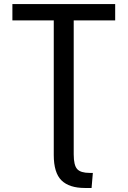

<svg xmlns="http://www.w3.org/2000/svg" viewBox="-20 -726 628 945"><path d="M397.9 199.2Q320.8 199.2 282.7 161.9Q244.6 124.5 244.6 37.1V-625.5H41V-706.1H546.9V-625.5H342.8V33.7Q342.8 87.4 359.9 106.2Q377 125 420.9 125H437L430.7 199.2Z"/></svg>

Font: Monda
Style: Regular
Weight: 400
Designer: Vernon Adams
Foundry: Vernon Adams
Version: Version 2.100; ttfautohint (v1.8.3)